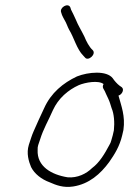

<svg xmlns="http://www.w3.org/2000/svg" viewBox="-20 -724 492 731"><path d="M333.1 -533C319.3 -545.4 308.7 -566.6 301.1 -585C290.6 -606.6 277 -628.2 268.8 -649C263.9 -661.2 256 -675.7 250.6 -687L247.7 -696C239.3 -715.2 204.8 -695 213.1 -676L216 -667C218.6 -661 221.8 -654.7 225.6 -648C232.8 -636.9 236.9 -622.2 243.1 -611C261.5 -581.6 272.3 -536.4 297.2 -512L303.6 -505C315.7 -489.3 347.7 -517.9 333.1 -533ZM374.3 -404C370.9 -398 370.6 -392.3 373.3 -387C377.7 -380 381 -373.3 384.3 -365L392.3 -348C397.7 -336.9 400.9 -325 405 -312C414.2 -291 416.8 -257.4 413.6 -228L409.3 -209C407.9 -203 406.1 -196.7 403.9 -190C402.5 -184 400.2 -178.3 396.9 -173C378.6 -138.4 358.7 -104.9 330.4 -84C309.1 -62.9 275 -45.5 237.3 -49C176.2 -58.8 120.2 -90.2 123.3 -153C122.3 -167.7 127.3 -175.8 132.3 -192C145.5 -234.6 164.2 -264.6 181.2 -304C201.8 -349.6 239.6 -381.7 280.3 -400C304.8 -410.2 354.9 -419.3 374.3 -404ZM431.1 -360C445.2 -364.4 454.1 -383.7 443.5 -392L434.9 -398C426.3 -404.3 414.6 -417.6 409.3 -426C386 -456.4 316.1 -450.1 273 -433C220.4 -408.1 174.4 -370.8 148 -312C132.3 -279.3 121.9 -255.3 107.5 -223C100.7 -207.8 95.2 -188.4 89.9 -173C79.6 -140.1 89.6 -109.1 98.3 -88C111.4 -61.9 138.3 -41.1 168.9 -30C193.2 -19.3 221 -8.1 258.7 -14C319 -23.4 362.4 -61.5 395.7 -107C416.3 -136.5 435.5 -167 445.3 -209L449.9 -229C457.7 -282.3 441.4 -321.7 431.1 -360Z"/></svg>

Font: HoneyBee
Style: LitIt
Weight: 300
Foundry: Cannot Into Space Fonts
Version: Version 0.89